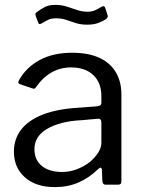

<svg xmlns="http://www.w3.org/2000/svg" viewBox="-20 -756 588 786"><path d="M382 -64Q345 -28 301.5 -9Q258 10 205 10Q127 10 82 -30Q37 -70 37 -135Q37 -188 67.5 -226.5Q98 -265 156.5 -287.5Q215 -310 301 -315L379 -321Q386 -322 390.5 -325Q395 -328 395 -336V-363Q395 -417 362 -448.5Q329 -480 271 -480Q228 -480 192 -460Q156 -440 128 -400Q125 -395 122 -393.5Q119 -392 113 -394L60 -412Q56 -414 55 -417Q54 -420 58 -428Q87 -480 142 -510Q197 -540 275 -540Q342 -540 386.5 -519.5Q431 -499 454 -460.5Q477 -422 477 -369V-15Q477 -6 473.5 -3Q470 0 463 0H412Q406 0 402.5 -4.5Q399 -9 399 -16L397 -62Q395 -76 382 -64ZM395 -254Q395 -271 381 -270L315 -264Q269 -262 233 -252.5Q197 -243 172 -228Q147 -213 134 -192.5Q121 -172 121 -145Q121 -101 151.5 -76.5Q182 -52 234 -52Q266 -52 295.5 -63.5Q325 -75 348 -93Q370 -112 382.5 -132Q395 -152 395 -171V-254ZM413 -677Q402 -670 383.5 -662.5Q365 -655 337 -655Q311 -655 290.5 -661.5Q270 -668 251.5 -674.5Q233 -681 210 -681Q188 -681 175.5 -674Q163 -667 150 -660Q145 -657 141.5 -657.5Q138 -658 136 -665L126 -691Q125 -697 125 -699.5Q125 -702 130 -706Q146 -718 163 -727Q180 -736 206 -736Q231 -736 252 -729.5Q273 -723 294.5 -715.5Q316 -708 338 -708Q357 -708 369.5 -714Q382 -720 395 -728Q401 -731 405 -730.5Q409 -730 411 -723L421 -692Q423 -685 413 -677Z"/></svg>

Font: Libre Franklin
Style: Regular
Weight: 400
Designer: Pablo Impallari, Rodrigo Fuenzalida, Nhung Nguyen
Foundry: Impallari Type
Version: Version 3.000